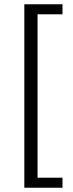

<svg xmlns="http://www.w3.org/2000/svg" viewBox="-20 -728 343 900"><path d="M94 152V-708H273V-661H156V105H273V152Z"/></svg>

Font: Giro Regular
Style: Regular
Weight: 400
Designer: Paul D. Hunt
Foundry: Adobe Systems Incorporated
Version: Version 1.000;PS 1.0;hotconv 1.0.88;makeotf.lib2.5.647800